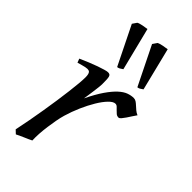

<svg xmlns="http://www.w3.org/2000/svg" viewBox="-232 -766 839 839"><g transform="rotate(45 187.5 -346.0)"><path d="M375 -415Q369.1 -407.2 362.1 -396Q355 -384.8 347.9 -374.3Q340.8 -363.8 334.5 -356.4Q328.1 -349.1 323.2 -349.1Q314 -349.1 307.4 -354.5Q300.8 -359.9 295.2 -366Q289.6 -372.1 283.9 -377.4Q278.3 -382.8 271 -382.8Q258.3 -382.8 241.5 -365.5Q224.6 -348.1 207.8 -320.1Q190.9 -292 175.5 -257.1Q160.2 -222.2 149.9 -187Q144.5 -168.5 140.4 -146.2Q136.2 -124 133.1 -100.6Q129.9 -77.1 128.4 -54.4Q127 -31.7 127.9 -12.2Q121.6 -8.8 112.1 -4.6Q102.5 -0.5 92.5 3.9Q82.5 8.3 73.2 12.5Q64 16.6 58.1 20L42 4.9Q49.3 -29.8 56.2 -66.9Q63 -104 69.1 -140.9Q75.2 -177.7 80.3 -212.9Q85.4 -248 89.1 -278.3Q92.8 -308.6 95 -332.5Q97.2 -356.4 97.2 -371.1Q97.2 -382.3 95.5 -388.9Q93.8 -395.5 91.1 -398.7Q88.4 -401.9 84.7 -402.8Q81.1 -403.8 77.1 -403.8Q72.3 -403.8 64 -402.1Q55.7 -400.4 47.4 -397.9Q37.6 -395.5 26.9 -392.1L20 -410.2Q40.5 -419.4 61.3 -428Q82 -436.5 100.1 -442.9Q118.2 -449.2 131.6 -453.1Q145 -457 150.9 -457Q157.7 -457 161.6 -454.6Q165.5 -452.1 167.2 -446Q168.9 -439.9 169.4 -429Q169.9 -418 169.9 -400.9Q169.9 -395.5 168.5 -382.8Q167 -370.1 165 -355.2Q163.1 -340.3 160.9 -325.7Q158.7 -311 157.2 -301.8Q180.7 -350.1 201.7 -380.4Q222.7 -410.6 241.5 -427.7Q260.3 -444.8 277.3 -450.9Q294.4 -457 310.1 -457Q318.8 -457 325.9 -452.1Q333 -447.3 340.3 -440.4Q347.7 -433.6 356 -426.5Q364.3 -419.4 375 -415ZM199.7 -680.2 213.4 -700.2Q217.3 -702.6 223.9 -704.6Q230.5 -706.5 237.8 -708Q245.1 -709.5 252.2 -710.4Q259.3 -711.4 264.2 -712.4L313.5 -513.7Q305.2 -507.8 300.3 -504.9Q295.4 -502 288.1 -501ZM74.7 -680.2 88.4 -700.2Q92.3 -702.6 98.9 -704.6Q105.5 -706.5 112.8 -708Q120.1 -709.5 127.2 -710.4Q134.3 -711.4 139.2 -712.4L189 -513.7Q180.7 -507.8 175.5 -504.9Q170.4 -502 163.1 -501Z"/></g></svg>

Font: Gentium Plus Phon
Style: Italic
Weight: 400
Italic angle: -8°
Designer: J. Victor Gaultney, Annie Olsen, Iska Routamaa, Becca Hirsbrunner
Foundry: SIL International
Version: Version 5.000